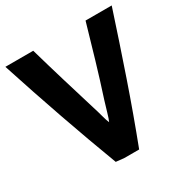

<svg xmlns="http://www.w3.org/2000/svg" viewBox="-165 -835 950 979"><g transform="rotate(-30 310.0 -345.0)"><path d="M623 -698H469Q440 -597 410.5 -497Q381 -397 349 -299Q339 -267 330 -235.5Q321 -204 314 -189Q307 -204 299 -234.5Q291 -265 281 -296Q251 -394 221 -493.5Q191 -593 161 -698H-3Q57 -513 118.5 -337Q180 -161 242 3L290 8H377Q441 -159 502 -336.5Q563 -514 623 -698Z"/></g></svg>

Font: Repo Bold
Style: Bold
Weight: 700
Designer: Stefan Peev
Foundry: Context Ltd
Version: Version 1.502